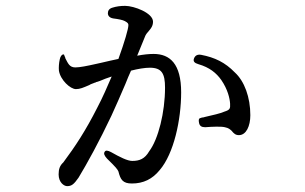

<svg xmlns="http://www.w3.org/2000/svg" viewBox="-20 -582 1040 655"><path d="M337 -64C333 -58 336 -51 345 -41C376 -11 381 -4 384 3C391 31 399 44 430 44C469 44 500 29 525 -2C573 -58 598 -173 598 -267C598 -364 560 -398 504 -398C488 -398 469 -396 448 -392L475 -458C477 -464 482 -470 489 -478C494 -484 502 -493 502 -508C502 -538 437 -562 407 -562C390 -562 377 -560 364 -556C353 -553 348 -546 348 -537C348 -528 354 -521 367 -519C383 -517 399 -514 406 -510C417 -504 418 -501 418 -496C418 -484 405 -439 384 -381C366 -377 346 -373 326 -368C321 -367 314 -365 308 -364C277 -357 252 -352 237 -352C217 -352 212 -366 203 -383C203 -385 202 -387 201 -389L199 -394C199 -396 197 -397 194 -396C191 -395 186 -390 184 -380C181 -367 180 -352 181 -341C186 -309 220 -278 239 -278C253 -278 264 -283 285 -292C286 -293 290 -295 293 -296L301 -299C301 -299 305 -301 307 -301C307 -301 308 -302 308 -302C309 -302 313 -303 321 -306C332 -311 346 -316 361 -321C346 -286 330 -249 312 -215C272 -136 237 -83 196 -28C184 -17 180 -5 180 13C180 40 198 53 209 53C224 53 232 47 248 24C276 -22 320 -102 360 -187C375 -219 392 -259 408 -296C414 -312 420 -325 427 -341C450 -347 474 -351 491 -351C532 -351 543 -331 543 -283C543 -199 520 -107 489 -66C474 -40 456 -33 431 -33C415 -33 389 -46 359 -63C348 -69 340 -70 337 -64ZM657 -363C695 -352 718 -333 735 -309C757 -277 764 -246 765 -228C766 -211 764 -207 745 -201C732 -195 705 -189 679 -183C677 -182 672 -181 669 -181C667 -180 665 -180 663 -179C658 -178 657 -172 659 -163C661 -152 668 -148 680 -148C705 -150 735 -151 747 -148C761 -145 764 -141 770 -136C778 -126 784 -121 795 -121C820 -121 834 -152 834 -189C834 -250 814 -305 781 -335C748 -369 713 -386 666 -395C654 -397 646 -393 642 -383C638 -373 643 -367 657 -363Z"/></svg>

Font: 寒蝉锦书宋 Text
Style: Regular
Weight: 400
Designer: 寒蝉锦书宋{Warren} 思源宋体{Ryoko NISHIZUKA 西塚涼子 (kana & ideographs); Frank Grießhammer (Latin, Greek & Cyrillic); Wenlong ZHANG 
Foundry: Adobe & ChillType
Version: Version 2.000;Glyphs 3.1.1 (3135)